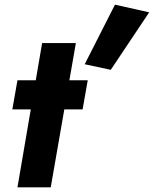

<svg xmlns="http://www.w3.org/2000/svg" viewBox="-20 -805 661 825"><path d="M55 -460 33 -335H335L357 -460ZM161 -620 55 0H198L306 -620ZM474 -785 344 -529 456 -505 621 -752Z"/></svg>

Font: Jost
Style: Bold Italic
Weight: 700
Italic angle: -5°
Version: Version 3.710